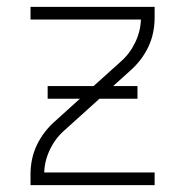

<svg xmlns="http://www.w3.org/2000/svg" viewBox="-20 -540 540 560"><path d="M69 0V-33Q69 -54 73.5 -75.5Q78 -97 87.5 -117Q97 -137 110.5 -154.5Q124 -172 140 -186L213 -252H119V-289H253L333 -361Q359 -384 374.5 -416.5Q390 -449 391 -483H69V-520H431V-488Q431 -466 426.5 -444.5Q422 -423 412.5 -403Q403 -383 389.5 -365.5Q376 -348 360 -334L310 -289H381V-252H270L167 -159Q141 -136 125.5 -103.5Q110 -71 109 -37H431V0Z"/></svg>

Font: Iosevka Curly Extralight
Style: Regular
Weight: 200
Monospace: yes
Designer: Belleve Invis
Foundry: Belleve Invis
Version: Version 22.1.2; ttfautohint (v1.8.4)